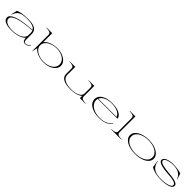

<svg xmlns="http://www.w3.org/2000/svg" viewBox="660 -2894 5104 5104"><g transform="rotate(45 3211.5 -342.5)"><path d="M383 15C574 15 718 -34 799 -118C803 -25 834 15 902 15C961 15 998 -14 1039 -70L1028 -81C992 -28 950 0 907 0C848 0 839 -46 839 -119V-296C839 -490 666 -515 472 -515C303 -515 187 -487 125 -458L81 -282H91C157 -459 250 -500 475 -500C607 -500 738 -472 777 -392C260 -361 61 -261 61 -148C61 -35 192 15 383 15ZM410 0C233 0 111 -50 111 -158C111 -268 336 -351 785 -378C794 -358 799 -336 799 -310V-218C799 -80 603 0 410 0Z M1169 -596V15H1174L1209 -137C1279 -44 1431 15 1590 15C1805 15 1986 -94 1986 -250C1986 -406 1805 -515 1590 -515C1430 -515 1279 -457 1209 -364V-700H999V-690C1093 -684 1169 -683 1169 -596ZM1575 0C1415 0 1209 -86 1209 -249C1209 -415 1415 -500 1576 -500C1757 -500 1936 -417 1936 -249C1936 -82 1756 0 1575 0Z M2615 15C2744 15 2874 -17 2950 -84V0H3160V-10C3066 -16 2990 -17 2990 -104V-500H2780V-490C2874 -483 2950 -484 2950 -396V-170C2950 -58 2788 0 2625 0C2453 0 2275 -43 2275 -205V-500H2065V-490C2159 -483 2235 -483 2235 -396V-205C2235 -20 2423 15 2615 15Z M3677 15C3926 15 4007 -81 4052 -151L4039 -159C4001 -90 3904 0 3693 0C3428 0 3291 -134 3291 -264C3291 -283 3294 -302 3300 -320H4041C4041 -405 3934 -515 3652 -515C3378 -515 3241 -398 3241 -258C3241 -115 3387 15 3677 15ZM3305 -335C3344 -426 3458 -500 3653 -500C3808 -500 3969 -441 3990 -335Z M4127 -10V0H4507V-10C4413 -17 4337 -16 4337 -104V-700H4127V-690C4221 -684 4297 -683 4297 -596V-104C4297 -18 4223 -17 4127 -10Z M5032 15C5287 15 5478 -90 5478 -246C5478 -402 5287 -515 5032 -515C4777 -515 4586 -402 4586 -246C4586 -90 4777 15 5032 15ZM5032 -2C4834 -2 4636 -83 4636 -246C4636 -415 4834 -499 5032 -499C5230 -499 5428 -415 5428 -246C5428 -83 5230 -2 5032 -2Z M5985 14C6196 14 6381 -25 6381 -134C6381 -228 6194 -250 6032 -265C5877 -279 5681 -300 5681 -385C5681 -476 5886 -500 5953 -500C6097 -500 6242 -465 6297 -302H6307L6254 -468C6180 -497 6047 -515 5953 -515C5784 -515 5641 -465 5643 -369C5645 -273 5860 -242 6024 -231C6173 -221 6343 -207 6343 -119C6343 -33 6128 -1 6000 -1C5755 -1 5634 -74 5598 -283H5588L5622 -74C5693 -28 5837 14 5985 14Z"/></g></svg>

Font: Sprat Extended Thin
Style: Regular
Weight: 100
Width: 9
Designer: Ethan Nakache
Foundry: Collletttivo
Version: Version 2.000;Glyphs 3.2 (3217)